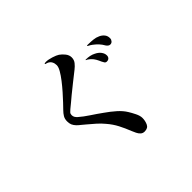

<svg xmlns="http://www.w3.org/2000/svg" viewBox="-180 -1048 1360 1360"><g transform="rotate(-45 500.0 -368.0)"><path d="M623 -25Q623 3 611.5 28.5Q600 54 566 54Q548 54 536 43Q524 32 516.5 16Q509 0 503 -14Q485 -60 464 -100.5Q443 -141 411 -178Q389 -205 362 -228.5Q335 -252 309 -274Q296 -286 281.5 -297Q267 -308 254 -321Q240 -336 234 -350.5Q228 -365 228 -386Q228 -410 238.5 -427.5Q249 -445 265 -461Q278 -474 301.5 -499Q325 -524 352 -554.5Q379 -585 403 -616Q427 -647 442.5 -674Q458 -701 458 -719Q458 -738 450 -753Q442 -768 425 -776Q421 -778 416.5 -779Q412 -780 409 -781Q405 -782 404.5 -785Q404 -788 409 -789Q412 -789 414.5 -789.5Q417 -790 420 -790Q443 -790 474.5 -780Q506 -770 521 -760Q540 -747 556 -726.5Q572 -706 572 -683Q572 -658 557.5 -640Q543 -622 525 -608Q490 -580 453.5 -551.5Q417 -523 382 -494Q363 -478 344 -462Q325 -446 305 -430Q296 -423 289 -415Q282 -407 282 -394Q282 -381 288 -371.5Q294 -362 303 -354Q334 -327 374.5 -300.5Q415 -274 455 -245Q494 -218 528 -188Q562 -158 582 -125Q594 -106 608.5 -77Q623 -48 623 -25ZM758 -519Q759 -505 751 -495.5Q743 -486 727 -486Q716 -486 710 -495Q704 -504 700 -513Q693 -530 683.5 -547Q674 -564 660 -577Q655 -582 649.5 -586Q644 -590 638 -594Q632 -596 629 -598Q628 -599 628.5 -600.5Q629 -602 630 -602Q675 -602 705 -586Q732 -573 745 -554.5Q758 -536 758 -519ZM860 -586Q860 -574 851.5 -564Q843 -554 830 -554Q821 -554 814 -559.5Q807 -565 802 -572Q789 -595 774 -611Q759 -627 739 -642Q732 -647 725 -651.5Q718 -656 709 -660Q706 -662 706.5 -663.5Q707 -665 711 -666Q714 -667 718 -666.5Q722 -666 726 -666Q744 -666 769 -663.5Q794 -661 815 -651Q835 -642 848 -625.5Q861 -609 860 -586Z"/></g></svg>

Font: Kaisei Tokumin
Style: Regular
Weight: 400
Designer: Font-Kai, 金井和夫
Foundry: KAZUO KANAI
Version: Version 5.003